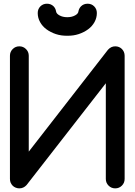

<svg xmlns="http://www.w3.org/2000/svg" viewBox="-20 -1036 743 1056"><path d="M350.1 -839.4Q316.4 -838.9 287.1 -848.6Q257.8 -858.4 235.4 -875Q212.9 -891.6 200.2 -915Q187.5 -938 187.5 -964.4Q187.5 -986.3 202.1 -1001Q216.8 -1015.6 238.3 -1015.6Q260.3 -1015.6 274.9 -1001Q285.6 -989.7 288.1 -974.6Q289.6 -960.9 306.6 -951.7Q324.7 -941.4 350.1 -941.4Q375.5 -941.4 393.6 -951.7Q410.6 -960.9 411.6 -974.6Q414.6 -989.7 425.3 -1001Q439.9 -1015.6 461.9 -1015.6Q483.4 -1015.6 498 -1001Q512.7 -986.3 512.7 -964.4Q512.7 -938 500 -915Q487.3 -891.6 464.8 -875Q442.4 -858.4 413.1 -848.6Q383.8 -838.9 350.1 -839.4ZM562 -51.8V-578.1L126 -18.1Q109.4 0 86.4 0Q76.2 0 66.4 -3.9Q56.6 -7.8 49.8 -14.6Q43 -21.5 38.6 -31.2Q34.7 -40.5 34.7 -51.8V-729.5Q34.7 -751 49.8 -766.1Q64.9 -781.2 86.4 -781.2Q107.9 -781.2 123 -766.1Q138.2 -751 138.2 -729.5V-202.1L573.7 -762.2Q590.8 -781.2 613.8 -781.2Q625 -781.2 634.3 -777.3Q643.6 -773.4 650.4 -766.6Q657.2 -759.8 661.6 -750Q665.5 -740.2 665.5 -729.5V-51.8Q665.5 -30.3 650.4 -15.1Q635.3 0 613.8 0Q592.3 0 577.1 -15.1Q562 -30.3 562 -51.8Z"/></svg>

Font: Comfortaa
Style: Bold
Weight: 700
Designer: Johan Aakerlund
Foundry: Johan Aakerlund
Version: Version 2.001; ttfautohint (v1.4.1)